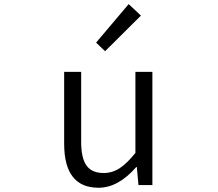

<svg xmlns="http://www.w3.org/2000/svg" viewBox="-20 -883 1040 916"><path d="M450.2 12.7Q286.1 12.7 286.1 -197.3V-540H367.2V-207Q367.2 -128.9 392.6 -93.3Q418 -57.6 474.6 -57.6Q515.6 -57.6 550.3 -80.1Q585 -102.5 626 -153.3V-540H707V0H640.6L632.8 -85.9H629.9Q543.9 12.7 450.2 12.7ZM481.4 -638.7 438.5 -679.7 593.8 -863.3 652.3 -808.6Z"/></svg>

Font: Gen Shin Gothic Monospace Normal
Style: Regular
Weight: 350
Designer: [Source Han Sans]
Ryoko NISHIZUKA  (kana & ideographs); Paul D. Hunt (Latin, Greek & Cyrillic); Wenlong ZHANG  (bopomofo
Version: Version 1.002.20150607